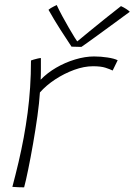

<svg xmlns="http://www.w3.org/2000/svg" viewBox="-20 -764 550 784"><path d="M146 -438.5Q172.5 -466 209.2 -487.5Q246 -509 286.8 -521.2Q327.5 -533.5 364 -533.5Q392 -533.5 419.5 -529.2Q447 -525 460.5 -518L440 -476Q429 -481.5 410.5 -487.5Q392 -493.5 359.5 -493.5Q323.5 -493.5 283 -478.8Q242.5 -464 205.5 -439.8Q168.5 -415.5 143 -386.5Q140.5 -345.5 132.8 -290Q125 -234.5 115 -177.2Q105 -120 95.2 -72.2Q85.5 -24.5 78.5 1Q71 1 55.2 0.5Q39.5 0 30.5 -1Q44 -52 55.8 -102Q67.5 -152 76.8 -202Q86 -252 92.8 -303.2Q99.5 -354.5 103 -407.5Q106.5 -460.5 106.5 -517Q110 -518.5 117.8 -520.8Q125.5 -523 134 -525Q142.5 -527 147 -527Q147 -508 147 -481Q147 -454 146 -438.5ZM474 -739Q480 -736.5 485.2 -733.5Q490.5 -730.5 495.2 -727.5Q500 -724.5 503.8 -721.5Q507.5 -718.5 510 -716Q466.5 -684 433 -659.5Q399.5 -635 375.5 -617.5Q351.5 -600 336 -589Q320.5 -578 312.5 -572.5Q306 -572.5 298.5 -572.8Q291 -573 284.2 -573.2Q277.5 -573.5 272 -573.5Q249 -608 225.5 -644.8Q202 -681.5 178 -724Q182 -727.5 187.2 -730.8Q192.5 -734 198.8 -737.2Q205 -740.5 211.5 -743.5Q221 -723 234.2 -698.5Q247.5 -674 260.8 -651Q274 -628 284.2 -611.8Q294.5 -595.5 298 -592H292Q310.5 -607.5 343.8 -634.8Q377 -662 412.5 -690.5Q448 -719 474 -739Z"/></svg>

Font: Grandstander Thin
Style: Italic
Weight: 100
Italic angle: -15°
Designer: Tyler Finck
Foundry: Etcetera Type Co
Version: Version 1.200